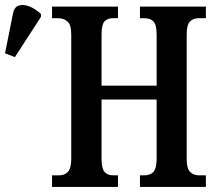

<svg xmlns="http://www.w3.org/2000/svg" viewBox="-30 -740 858 760"><path d="M176 0V-46H204Q226 -46 239 -60Q252 -74 252 -111V-604Q252 -642 237 -655Q222 -668 199 -668H176V-714H437V-668H417Q395 -668 383.5 -655Q372 -642 372 -604V-401H590V-603Q590 -642 577.5 -655Q565 -668 541 -668H524V-714H785V-668H757Q735 -668 722 -655Q709 -642 709 -603V-109Q709 -73 722.5 -59.5Q736 -46 757 -46H785V0H524V-46H542Q565 -46 577.5 -60Q590 -74 590 -113V-346H372V-111Q372 -74 383.5 -60Q395 -46 417 -46H437V0ZM29 -514 -10 -529 21 -685Q26 -712 44.5 -718Q63 -724 86.5 -714.5Q110 -705 132 -685V-673Z"/></svg>

Font: Noto Serif ExtraCondensed SemiBold
Style: Regular
Weight: 600
Width: 2
Designer: Monotype Design Team
Foundry: Monotype Imaging Inc.
Version: Version 2.015; ttfautohint (v1.8.4.7-5d5b)